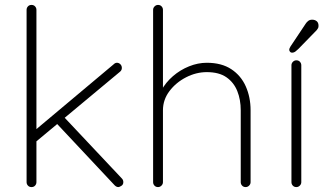

<svg xmlns="http://www.w3.org/2000/svg" viewBox="-20 -760 1327 780"><path d="M108 0Q99 0 93.5 -6Q88 -12 88 -20V-720Q88 -728 93.5 -734Q99 -740 108 -740Q117 -740 122.5 -734Q128 -728 128 -720V-20Q128 -12 122.5 -6Q117 0 108 0ZM455 -505Q463 -505 469 -499Q475 -493 475 -484Q475 -475 468 -469L121 -180L119 -228L442 -499Q448 -505 455 -505ZM461 0Q453 0 446 -7L204 -265L234 -291L475 -35Q481 -29 481 -20Q481 -10 473 -5Q465 0 461 0Z M820 -505Q880 -505 919.5 -479Q959 -453 978.5 -409Q998 -365 998 -312V-20Q998 -12 992 -6Q986 0 978 0Q969 0 963.5 -6Q958 -12 958 -20V-312Q958 -355 944 -390Q930 -425 900 -446Q870 -467 820 -467Q777 -467 736 -446Q695 -425 668.5 -390Q642 -355 642 -312V-20Q642 -12 636 -6Q630 0 622 0Q613 0 607.5 -6Q602 -12 602 -20V-720Q602 -728 608 -734Q614 -740 622 -740Q631 -740 636.5 -734Q642 -728 642 -720V-371L617 -323Q617 -359 635 -392Q653 -425 682.5 -450.5Q712 -476 748 -490.5Q784 -505 820 -505Z M1204 -495V-20Q1204 -12 1198 -6Q1192 0 1184 0Q1175 0 1169.5 -6Q1164 -12 1164 -20V-495Q1164 -503 1170 -509Q1176 -515 1184 -515Q1193 -515 1198.5 -509Q1204 -503 1204 -495ZM1166 -546Q1161 -546 1158 -550Q1155 -554 1155 -558Q1155 -563 1160 -571L1222 -664Q1225 -669 1231.5 -674.5Q1238 -680 1248 -680Q1259 -680 1266.5 -674Q1274 -668 1274 -655Q1274 -649 1272 -645.5Q1270 -642 1267 -638L1192 -561Q1187 -556 1180.5 -551Q1174 -546 1166 -546Z"/></svg>

Font: Quicksand Variable Light
Style: Regular
Weight: 300
Designer: Andrew Paglinawan
Foundry: Andrew Paglinawan
Version: Version 3.004